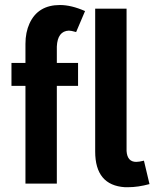

<svg xmlns="http://www.w3.org/2000/svg" viewBox="-20 -743 633 777"><path d="M295.9 -395.5V-488.3H210V-554.7Q212.9 -617.2 258.8 -619.1Q267.6 -619.1 288.1 -613.3L324.2 -698.2Q268.6 -722.7 222.7 -722.7Q133.8 -722.7 99.6 -648.4Q83 -612.3 83 -565.4V-488.3H26.4V-395.5H83V0H210V-395.5ZM585 2 562.5 -92.8Q543 -87.9 531.2 -87.9Q495.1 -87.9 492.2 -131.8Q492.2 -136.7 492.2 -141.6V-708H365.2V-129.9Q365.2 6.8 485.4 14.6Q492.2 14.6 499 14.6Q538.1 14.6 585 2Z"/></svg>

Font: Yaldevi Colombo
Style: Bold
Weight: 700
Designer: Sol Matas, Denzil Rajitha, Kosala Senevirathne and Pathum Egodawatta
Foundry: Mooniak
Version: Version 1.020 ; ttfautohint (v1.6)